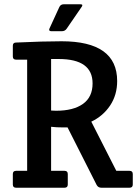

<svg xmlns="http://www.w3.org/2000/svg" viewBox="-20 -878 656 898"><path d="M40 -15V-64Q40 -79 55 -79H107V-599H55Q40 -599 40 -614V-664Q40 -679 55 -679Q183 -685 268 -685Q528 -685 528 -499Q528 -434 495 -384.5Q462 -335 407 -309L524 -79H586Q601 -79 601 -64V-15Q601 0 586 0H454Q439 0 432 -13L296 -282H276Q244 -282 219 -285V-79H282Q297 -79 297 -64V-15Q297 0 282 0H55Q40 0 40 -15ZM219 -602V-361Q227 -360 242 -360Q323 -360 368 -392Q413 -424 413 -488Q413 -602 255 -602ZM212 -746 257 -844Q263 -858 278 -858H356Q365 -858 365 -854Q365 -850 362 -846L292 -744Q284 -732 269 -732H221Q210 -732 210 -739Q210 -742 212 -746Z"/></svg>

Font: Crete Round
Style: Regular
Weight: 400
Designer: Veronika Burian
Foundry: TypeTogether
Version: Version 1.001